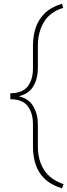

<svg xmlns="http://www.w3.org/2000/svg" viewBox="-20 -800 363 1035"><path d="M323.2 192.9 313.5 215.3Q253.9 196.3 220 163.1Q186 129.9 171.9 85.7Q157.7 41.5 157.7 -9.8V-129.4Q157.7 -191.4 129.2 -228.3Q100.6 -265.1 35.6 -265.1V-297.4Q100.6 -297.4 129.2 -334Q157.7 -370.6 157.7 -432.1V-552.7Q157.7 -604 171.9 -648.7Q186 -693.4 220 -727.3Q253.9 -761.2 313.5 -779.8L320.8 -757.8Q248.5 -734.9 216.3 -680.2Q184.1 -625.5 184.1 -552.7V-432.1Q184.1 -377 159.9 -335.4Q135.7 -293.9 81.1 -281.2Q135.7 -268.1 159.9 -226.3Q184.1 -184.6 184.1 -129.4V-9.8Q184.1 64 217.8 116.2Q251.5 168.5 323.2 192.9Z"/></svg>

Font: Vazirmatn RD UI Thin
Style: Regular
Weight: 100
Designer: Saber Rastikerdar
Foundry: Saber Rastikerdar
Version: Version 33.003